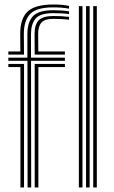

<svg xmlns="http://www.w3.org/2000/svg" viewBox="-20 -827 503 847"><path d="M101.7 0 101.1 -558.7H16.8V-572.5H100.8L100.8 -676.8Q100.8 -728.2 125 -755.1Q149.2 -781.9 215.2 -781.9Q234.7 -781.9 251.9 -780.7Q269 -779.5 284.6 -777V-764.8Q270.8 -767 253.9 -768Q237.1 -769 215.2 -769Q157 -769 136.9 -744.8Q116.7 -720.6 116.7 -676.8L116.7 -572.5H266.3V-558.7H116.9L117.6 0ZM70.1 0V-531.2H16.8V-544.9H86V0ZM133.1 0V-544.9H266.3V-531.2H149.3V0ZM16.8 -586.2V-600H69.8L69.2 -676.8Q68.7 -744.8 101.8 -776Q134.8 -807.1 215.2 -807.1Q235.4 -807.1 252.6 -805.7Q269.8 -804.3 284.6 -800.8V-788.9Q268.3 -791.8 250.9 -793.2Q233.6 -794.5 215.2 -794.5Q140.5 -794.5 112.7 -764.9Q85 -735.2 85.2 -676.8L85.9 -586.2ZM133.1 -586.2 132.5 -676.8Q132.3 -718.4 150.9 -737.4Q169.6 -756.4 215.2 -756.4Q232 -756.4 248.4 -755.7Q264.8 -754.9 284.6 -752.6V-739.9Q264.2 -742.3 247 -743Q229.8 -743.8 215.2 -743.8Q177.1 -743.8 162.6 -727.1Q148.1 -710.4 148.3 -676.8L149 -600H266.3V-586.2ZM391.3 0V-800H407.1V0ZM327.9 0V-800H343.8V0ZM359.6 0V-800H375.5V0Z"/></svg>

Font: Big Shoulders Inline Text Thin
Style: Regular
Weight: 100
Designer: Patric King
Foundry: XO Type Co
Version: Version 2.002